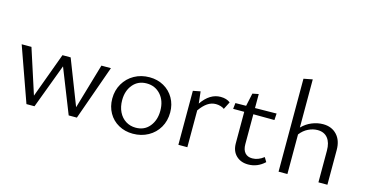

<svg xmlns="http://www.w3.org/2000/svg" viewBox="-75 -1057 2684 1405"><g transform="rotate(15 1267.0 -354.5)"><path d="M26 -414H100L210 -74L335 -414H397L530 -72L630 -414H702L555 0H493L360 -336L234 0H173Z M769 -202Q769 -265 798.5 -315.5Q828 -366 879 -394.5Q930 -423 994 -423Q1054 -423 1102 -396Q1150 -369 1177.5 -321Q1205 -273 1205 -213Q1205 -149 1176 -99Q1147 -49 1095.5 -20.5Q1044 8 980 8Q920 8 871.5 -19Q823 -46 796 -94Q769 -142 769 -202ZM1132 -206Q1132 -282 1090.5 -328Q1049 -374 985 -374Q920 -374 881 -327.5Q842 -281 842 -210Q842 -159 861 -120.5Q880 -82 913.5 -61Q947 -40 989 -40Q1055 -40 1093.5 -87.5Q1132 -135 1132 -206Z M1324 -409 1380 -420 1390 -330Q1451 -419 1533 -419Q1578 -419 1606 -397L1577 -340Q1566 -349 1548.5 -354Q1531 -359 1513 -359Q1479 -359 1449.5 -339Q1420 -319 1392 -279V0H1324Z M1727 -120V-358H1643L1648 -403L1729 -404L1750 -502L1796 -511V-405L1959 -407L1956 -357L1796 -358V-131Q1796 -89 1815.5 -66.5Q1835 -44 1871 -44Q1916 -44 1958 -77L1978 -44Q1924 7 1853 7Q1797 7 1762 -27Q1727 -61 1727 -120Z M2281 -368Q2246 -368 2211 -351Q2176 -334 2150 -300V0H2083V-704L2150 -717V-352Q2183 -386 2225 -403Q2267 -420 2309 -420Q2374 -420 2413.5 -378Q2453 -336 2453 -263V0H2385V-240Q2385 -301 2358 -334.5Q2331 -368 2281 -368Z"/></g></svg>

Font: LXGW Bright GB
Style: Regular
Weight: 400
Designer: Christian Thalmann (Catharsis Fonts)
Foundry: LXGW / Christian Thalmann (Catharsis Fonts) / Fontworks Inc.
Version: Version 5.510